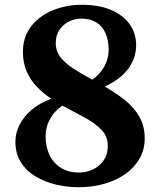

<svg xmlns="http://www.w3.org/2000/svg" viewBox="-20 -773 670 804"><path d="M308.5 11Q258.5 11 211.2 -0.8Q164 -12.5 126.2 -35.8Q88.5 -59 66.5 -94.8Q44.5 -130.5 44.5 -179.5Q44.5 -216 61.8 -250.2Q79 -284.5 112.2 -313Q145.5 -341.5 195 -359.5Q161.5 -381.5 134.8 -409.2Q108 -437 92 -473Q76 -509 76 -555.5Q76 -618.5 110.2 -662.5Q144.5 -706.5 201 -729.8Q257.5 -753 322.5 -753Q394.5 -753 445.2 -731.2Q496 -709.5 523 -671.5Q550 -633.5 550 -584.5Q550 -529.5 516.8 -484.8Q483.5 -440 418.5 -410.5Q463.5 -385 501.5 -355Q539.5 -325 562.8 -285.8Q586 -246.5 586 -193Q586 -148 565.5 -110.8Q545 -73.5 507.5 -46.2Q470 -19 419.5 -4Q369 11 308.5 11ZM312 -50.5Q342 -50.5 369.5 -63.8Q397 -77 414.2 -101.8Q431.5 -126.5 431.5 -161.5Q431.5 -202.5 403.8 -230.8Q376 -259 332.2 -282Q288.5 -305 241.5 -330.5Q220.5 -317 204.8 -297.5Q189 -278 180 -253.8Q171 -229.5 171 -202.5Q171 -157.5 187.8 -123.2Q204.5 -89 235.8 -69.8Q267 -50.5 312 -50.5ZM366.5 -439.5Q399 -462 417 -495Q435 -528 435 -564Q435 -604.5 422 -633.8Q409 -663 383.8 -679Q358.5 -695 322 -695Q293.5 -695 269 -683Q244.5 -671 229 -648Q213.5 -625 213.5 -592.5Q213.5 -557 235.2 -530.8Q257 -504.5 291.8 -482.8Q326.5 -461 366.5 -439.5Z"/></svg>

Font: Merriweather 28pt ExtraBold
Style: Regular
Weight: 800
Version: Version 2.100